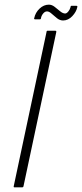

<svg xmlns="http://www.w3.org/2000/svg" viewBox="-20 -805 352 825"><path d="M81 -5Q80 0 75 0H42Q38 0 39 -5L180 -668Q180 -673 185 -673H218Q220 -673 221 -672Q222 -671 222 -668ZM131 -722Q125 -722 127 -727Q132 -751 150 -768Q168 -785 190 -785Q203 -785 215 -775.5Q227 -766 238.5 -756.5Q250 -747 260 -747Q266 -747 273 -755Q280 -763 283 -774Q283 -780 287 -780H308Q314 -780 312 -774Q308 -754 290.5 -735.5Q273 -717 251 -717Q237 -717 224.5 -727Q212 -737 201.5 -746.5Q191 -756 182 -756Q173 -756 165.5 -747Q158 -738 156 -727Q156 -722 151 -722Z"/></svg>

Font: Glory Thin ExtraLight
Style: Italic
Weight: 250
Italic angle: -12°
Version: Version 1.011